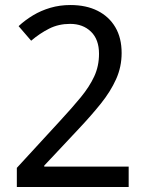

<svg xmlns="http://www.w3.org/2000/svg" viewBox="-20 -744 591 764"><path d="M47 -76 218 -262Q267 -315 301.5 -357Q336 -399 355 -440Q374 -481 374 -530Q374 -587 342 -618Q310 -649 259 -649Q213 -649 175.5 -630Q138 -611 104 -582L54 -640Q80 -664 111.5 -683Q143 -702 180.5 -713Q218 -724 260 -724Q323 -724 368.5 -701Q414 -678 439 -635.5Q464 -593 464 -533Q464 -478 442 -429Q420 -380 381.5 -332Q343 -284 293 -231L156 -85V-81H492V0H47Z"/></svg>

Font: ukannada15
Style: Book
Weight: 400
Designer: Jelle Bosma - Monotype Design Team
Foundry: Monotype Imaging Inc.
Version: Version 2.003